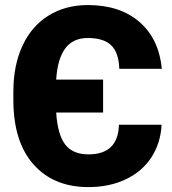

<svg xmlns="http://www.w3.org/2000/svg" viewBox="-20 -741 690 771"><path d="M628.9 -240.2Q625 -166 587.9 -109.1Q550.8 -52.2 485.1 -21Q419.4 10.3 335 10.3Q194.8 10.3 114.3 -81.1Q33.7 -172.4 33.7 -338.9V-373.5Q33.7 -478.5 70.3 -557.4Q106.9 -636.2 175 -678.5Q243.2 -720.7 332.5 -720.7Q461.9 -720.7 540 -652.8Q618.2 -585 629.9 -464.8H459Q457 -529.8 426.5 -559.1Q396 -588.4 332.5 -588.4Q272.9 -588.4 241.9 -546.4Q210.9 -504.4 205.6 -421.4H394V-289.1H205.6Q211.4 -200.2 241.9 -160.6Q272.5 -121.1 335 -121.1Q454.6 -121.1 457.5 -240.2Z"/></svg>

Font: Roboto
Style: Regular
Weight: 900
Designer: Google
Version: Version 2.001171; 2014